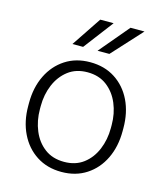

<svg xmlns="http://www.w3.org/2000/svg" viewBox="-113 -833 787 927"><g transform="rotate(15 280.5 -369.5)"><path d="M44.4 -256.3V-272Q44.4 -349.1 73.7 -409.2Q103 -469.2 156 -503.7Q209 -538.1 279.8 -538.1Q351.6 -538.1 404.8 -503.7Q458 -469.2 487.1 -409.2Q516.1 -349.1 516.1 -272V-256.3Q516.1 -179.7 487.1 -119.4Q458 -59.1 405 -24.7Q352.1 9.8 280.8 9.8Q209.5 9.8 156.2 -24.7Q103 -59.1 73.7 -119.4Q44.4 -179.7 44.4 -256.3ZM103 -272V-256.3Q103 -198.7 123.5 -149.4Q144 -100.1 183.6 -70.3Q223.1 -40.5 280.8 -40.5Q337.9 -40.5 377.2 -70.3Q416.5 -100.1 437 -149.4Q457.5 -198.7 457.5 -256.3V-272Q457.5 -329.1 437 -378.2Q416.5 -427.2 377 -457.5Q337.4 -487.8 279.8 -487.8Q222.7 -487.8 183.3 -457.5Q144 -427.2 123.5 -378.2Q103 -329.1 103 -272ZM298.8 -600.6 423.8 -749H493.7L357.9 -600.6ZM173.3 -600.6 272.5 -749H339.4L226.6 -600.6Z"/></g></svg>

Font: Vazirmatn UI ExtraLight
Style: Regular
Weight: 200
Designer: Saber Rastikerdar
Foundry: Saber Rastikerdar
Version: Version 33.003